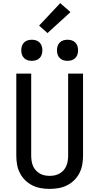

<svg xmlns="http://www.w3.org/2000/svg" viewBox="-20 -1209 640 1237"><path d="M300 8Q271 8 242.5 3Q214 -2 188 -15Q162 -28 141.5 -48.5Q121 -69 108 -94.5Q95 -120 90 -148.5Q85 -177 85 -206V-735H181V-206Q181 -190 183.5 -173Q186 -156 192.5 -140.5Q199 -125 210 -112.5Q221 -100 235.5 -91.5Q250 -83 266.5 -79.5Q283 -76 300 -76Q317 -76 333.5 -79.5Q350 -83 364.5 -91.5Q379 -100 390 -112.5Q401 -125 407.5 -140.5Q414 -156 416.5 -173Q419 -190 419 -206V-735H515V-206Q515 -177 510 -148.5Q505 -120 492 -94.5Q479 -69 458.5 -48.5Q438 -28 412 -15Q386 -2 357.5 3Q329 8 300 8ZM415 -817Q401 -817 388 -821Q375 -825 365 -835Q355 -845 351 -858Q347 -871 347 -885Q347 -899 351 -912Q355 -925 365 -935Q375 -945 388 -949Q401 -953 415 -953Q429 -953 442 -949Q455 -945 465 -935Q475 -925 479 -912Q483 -899 483 -885Q483 -871 479 -858Q475 -845 465 -835Q455 -825 442 -821Q429 -817 415 -817ZM185 -817Q171 -817 158 -821Q145 -825 135 -835Q125 -845 121 -858Q117 -871 117 -885Q117 -899 121 -912Q125 -925 135 -935Q145 -945 158 -949Q171 -953 185 -953Q199 -953 212 -949Q225 -945 235 -935Q245 -925 249 -912Q253 -899 253 -885Q253 -871 249 -858Q245 -845 235 -835Q225 -825 212 -821Q199 -817 185 -817ZM286 -996 232 -1044 368 -1189 434 -1131Z"/></svg>

Font: Iosevka Medium Extended
Style: Regular
Weight: 500
Width: 7
Monospace: yes
Designer: Belleve Invis
Foundry: Belleve Invis
Version: Version 32.5.0; ttfautohint (v1.8.4)